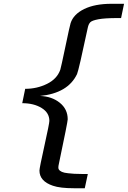

<svg xmlns="http://www.w3.org/2000/svg" viewBox="-20 -770 674 1012"><path d="M97.2 -226.1 112.8 -301.8Q174.8 -301.8 227.8 -327.9Q280.8 -354 297.9 -402.8Q301.8 -415 325 -525.6Q348.1 -636.2 352.1 -647.9Q367.2 -694.8 423.6 -722.4Q480 -750 567.9 -750H633.8L618.2 -674.8H598.1Q533.2 -674.8 499 -668.5Q464.8 -662.1 455.8 -652.6Q446.8 -643.1 442.9 -625Q395 -399.9 386.2 -379.9Q338.4 -278.8 190.9 -264.2Q252.9 -262.2 294.9 -228.5Q336.9 -194.8 336.9 -141.1Q336.9 -127.9 290 95.2Q285.2 116.2 290 123Q294.9 130.9 306.4 136Q317.9 141.1 338.9 143.1Q359.9 145 371.3 146Q382.8 147 411.4 147Q439.9 147 442.9 147L426.8 222.2H370.1Q296.9 222.2 258.8 209Q188 185.1 188 128.9Q188 115.7 214.1 -1.7Q240.2 -119.1 240.2 -132.8Q240.2 -175.8 199.2 -200.9Q158.2 -226.1 97.2 -226.1Z"/></svg>

Font: CMU Bright
Style: SemiBoldOblique
Weight: 600
Italic angle: -12°
Version: Version 0.7.0